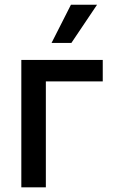

<svg xmlns="http://www.w3.org/2000/svg" viewBox="-20 -802 501 822"><path d="M200.7 -618.2 283.7 -781.7H395.5L285.6 -618.2ZM419.9 -545.4V-453.6H176.3V0H71.3V-545.4Z"/></svg>

Font: Interop Med
Style: Regular
Weight: 500
Designer: Rasmus Andersson, Google, Jang Haemin
Foundry: jhaemin
Version: Version 1.007